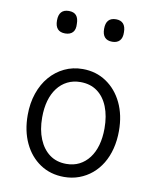

<svg xmlns="http://www.w3.org/2000/svg" viewBox="-89 -856 767 943"><g transform="rotate(10 294.5 -384.5)"><path d="M295 19Q227 19 175.5 -15.5Q124 -50 95.5 -110.5Q67 -171 67 -250Q67 -309 84 -358.5Q101 -408 131.5 -443.5Q162 -479 203.5 -499Q245 -519 295 -519Q361 -519 412.5 -484.5Q464 -450 493 -389.5Q522 -329 522 -250Q522 -203 511.5 -161.5Q501 -120 481 -87Q461 -54 433 -30.5Q405 -7 370 6Q335 19 295 19ZM295 -46Q331 -46 359.5 -60.5Q388 -75 408.5 -102Q429 -129 439.5 -166.5Q450 -204 450 -250Q450 -312 431.5 -358Q413 -404 378.5 -429Q344 -454 295 -454Q259 -454 230 -439.5Q201 -425 180.5 -398Q160 -371 149.5 -334Q139 -297 139 -250Q139 -189 158 -143Q177 -97 211.5 -71.5Q246 -46 295 -46ZM178 -676Q153 -676 140.5 -690Q128 -704 128 -732Q128 -760 140.5 -774Q153 -788 178 -788Q203 -788 215 -774Q227 -760 227 -732Q229 -704 216 -690Q203 -676 178 -676ZM413 -676Q388 -676 375.5 -690Q363 -704 363 -732Q363 -760 375.5 -774Q388 -788 413 -788Q437 -788 449.5 -774Q462 -760 462 -732Q463 -704 450 -690Q437 -676 413 -676Z"/></g></svg>

Font: Playwrite BR Light
Style: Regular
Weight: 300
Version: Version 1.003